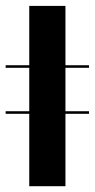

<svg xmlns="http://www.w3.org/2000/svg" viewBox="-30 -643 328 663"><path d="M-10.5 -408.9V-417.7H277.4V-408.9ZM-10.5 -250V-258.9H277.4V-250ZM71 0V-622.6H196V0Z"/></svg>

Font: Playfair 144pt SemiCondensed ExtraBold
Style: Regular
Weight: 800
Width: 4
Designer: Claus Eggers Sørensen
Foundry: Claus Eggers Sørensen
Version: Version 2.203